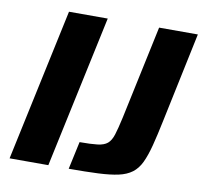

<svg xmlns="http://www.w3.org/2000/svg" viewBox="-77 -771 903 854"><g transform="rotate(10 374.5 -344.0)"><path d="M20 0 167 -688H342L195 0ZM287 0 314 -125Q365 -125 394.5 -128.5Q424 -132 439.5 -145Q455 -158 464 -186.5Q473 -215 484 -265L574 -688H749L664 -284Q650 -216 637.5 -168Q625 -120 610 -88.5Q595 -57 571 -39Q547 -21 510.5 -13Q474 -5 419.5 -2.5Q365 0 287 0Z"/></g></svg>

Font: Saira Thin
Style: Bold Italic
Weight: 700
Italic angle: -12°
Version: Version 1.101